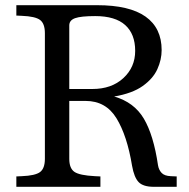

<svg xmlns="http://www.w3.org/2000/svg" viewBox="-20 -720 728 740"><path d="M43 0V-40L64 -41Q116 -43 134.5 -57Q153 -71 153 -108V-592Q153 -629 134.5 -643Q116 -657 64 -659L43 -660V-700H354Q479 -700 541 -656Q603 -612 603 -527Q603 -490 586.5 -453.5Q570 -417 530 -388.5Q490 -360 420 -348Q497 -326 534.5 -262.5Q572 -199 589 -83Q592 -65 603 -53.5Q614 -42 638 -41L661 -40V0H573Q532 0 514.5 -18Q497 -36 489 -81Q470 -197 429 -264Q388 -331 310 -331H247V-108Q247 -71 267 -57.5Q287 -44 346 -41L367 -40V0ZM247 -377H336Q410 -377 455.5 -419Q501 -461 501 -524Q501 -589 462.5 -623.5Q424 -658 347 -658Q292 -658 269.5 -650Q247 -642 247 -622Z"/></svg>

Font: Hedvig Letters Serif 12pt
Style: Regular
Weight: 400
Designer: Alexander Örn & Tor Weibull
Foundry: Kanon Foundry
Version: Version 1.000; ttfautohint (v1.8.4.7-5d5b)